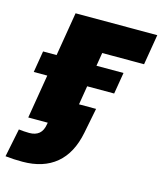

<svg xmlns="http://www.w3.org/2000/svg" viewBox="-166 -619 770 911"><g transform="rotate(15 219.5 -163.0)"><path d="M493.2 -535.6 468.3 -386.2H262.7L199.2 0H2.9L91.8 -535.6ZM-27.8 -215.3 -10.3 -320.8H384.8L367.2 -215.3ZM30.3 210Q8.3 210 -11.7 209Q-31.7 208 -53.7 205.6L-25.4 66.4Q-15.1 67.9 0 68.8Q15.1 69.8 26.4 69.8Q56.6 69.8 74.5 54.7Q92.3 39.6 97.2 7.8L98.6 0H37.6L58.1 -122.6H303.2L278.8 1Q258.3 105 195.3 157.5Q132.3 210 30.3 210Z"/></g></svg>

Font: Inter 20pt Black
Style: Italic
Weight: 900
Italic angle: -9.3988°
Version: Version 4.001;git-66647c0bb